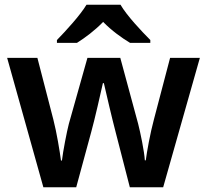

<svg xmlns="http://www.w3.org/2000/svg" viewBox="-20 -786 870 806"><path d="M486 -766H343C316 -721 256 -656 219 -618V-606H303C338 -628 378 -658 413 -694C448 -658 491 -627 526 -606H611V-618C574 -655 512 -721 486 -766ZM465 -233 525 0H665L819 -543H694L626 -284C611 -229 596 -146 592 -113H588C586 -150 569 -231 560 -266L485 -543H347L269 -266C261 -236 244 -148 240 -112H236C231 -150 218 -230 204 -284L137 -543H10L162 0H300L363 -232C377 -282 404 -401 412 -437H416C424 -401 452 -282 465 -233Z"/></svg>

Font: Noto Sans Telugu SemiBold
Style: Regular
Weight: 600
Designer: Jelle Bosma - Monotype Design Team
Foundry: Monotype Imaging Inc.
Version: Version 2.005